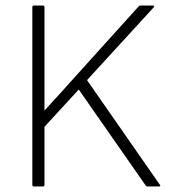

<svg xmlns="http://www.w3.org/2000/svg" viewBox="-20 -675 619 695"><path d="M103 0Q97 0 97 -6V-649Q97 -655 103 -655H135Q141 -655 141 -649V-426Q141 -388 141 -350.5Q141 -313 141 -275Q171 -307 200.5 -340Q230 -373 259 -405L482 -652Q485 -655 489 -655H534Q537 -655 538 -653Q539 -651 536 -648L295 -385L558 -7Q561 -4 560 -2Q559 0 555 0H514Q509 0 507 -4L265 -351L141 -216V-6Q141 0 135 0Z"/></svg>

Font: Sofia Sans ExtraLight
Style: Regular
Weight: 250
Version: Version 4.100-B